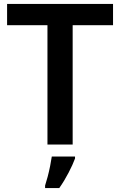

<svg xmlns="http://www.w3.org/2000/svg" viewBox="-20 -734 610 975"><path d="M349 0H221V-606H16V-714H554V-606H349ZM361 71Q350 101 328.5 142.5Q307 184 281 221H209V208Q215 190 222 163.5Q229 137 234.5 109.5Q240 82 243 61H361Z"/></svg>

Font: Noto Sans Gujarati SemiBold
Style: Regular
Weight: 600
Designer: Jelle Bosma - Monotype Design Team, Universal Thirst
Foundry: Monotype Imaging Inc.
Version: Version 2.106; ttfautohint (v1.8.4.7-5d5b)